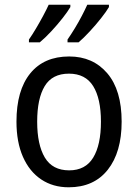

<svg xmlns="http://www.w3.org/2000/svg" viewBox="-20 -879 586 816"><path d="M497 -362Q497 -232 438 -157.5Q379 -83 272 -83Q205 -83 155 -116.5Q105 -150 77.5 -212.5Q50 -275 50 -362Q50 -495 108.5 -567Q167 -639 274 -639Q375 -639 436 -567.5Q497 -496 497 -362ZM138 -362Q138 -264 170.5 -209.5Q203 -155 274 -155Q343 -155 376 -209Q409 -263 409 -362Q409 -460 376 -513Q343 -566 273 -566Q202 -566 170 -513Q138 -460 138 -362ZM443 -849Q432 -830 409.5 -801.5Q387 -773 361 -745Q335 -717 314 -699H267V-711Q281 -731 297.5 -758Q314 -785 328 -812Q342 -839 351 -859H443ZM279 -849Q268 -830 246 -802Q224 -774 198 -746Q172 -718 149 -699H103V-711Q117 -731 133 -758Q149 -785 163.5 -812Q178 -839 187 -859H279Z"/></svg>

Font: Noto Sans Kannada UI SemiCondensed
Style: Regular
Weight: 400
Width: 4
Designer: Jelle Bosma - Monotype Design Team
Foundry: Monotype Imaging Inc.
Version: Version 2.005; ttfautohint (v1.8.4.7-5d5b)